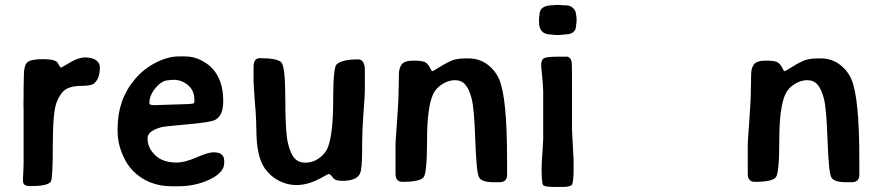

<svg xmlns="http://www.w3.org/2000/svg" viewBox="-20 -733 3471 758"><path d="M73.2 -382.8Q73.2 -382.8 74.2 -435.1Q74.2 -474.1 87.6 -486.8Q101.1 -499.5 150.9 -499.5Q200.7 -499.5 209 -482.9Q217.3 -466.3 220.5 -466.3Q223.6 -466.3 256.6 -486.3Q289.6 -506.3 316.7 -506.3Q343.8 -506.3 358.9 -495.4Q374 -484.4 374 -469.2V-461.9Q374 -425.8 353.5 -405.3Q342.3 -394 302 -394Q261.7 -394 240.2 -380.6Q218.8 -367.2 203.6 -329.3Q188.5 -291.5 188.5 -160.9Q188.5 -30.3 181.2 -17.1Q170.9 1.5 104.5 1.5H97.2Q70.8 1.5 70.8 -18.1V-33.2L72.3 -57.6Q73.2 -74.2 73.2 -90.8V-293.9L72.8 -311.5Q72.8 -324.7 72.8 -337.9L73.2 -356Z M747.6 -332V-338.9L747.1 -341.3Q747.1 -375.5 722.4 -396.7Q697.8 -418 664.6 -418L662.1 -417.5H654.3Q647 -416 644 -416Q620.1 -416 595 -386.7Q569.8 -357.4 569.8 -327.1V-325.2Q569.8 -317.9 588.4 -317.9H603L605.5 -318.4L726.1 -322.3L734.4 -323.2Q747.6 -323.2 747.6 -332ZM562.5 -187Q562.5 -149.4 592.5 -120.4Q622.6 -91.3 676.8 -91.3Q709.5 -91.3 755.9 -111.6Q802.2 -131.8 823.2 -131.8Q865.2 -131.8 865.2 -98.1V-89.4Q865.2 -52.2 808.8 -24.9Q752.4 2.4 682.6 2.4H659.2Q564 2.4 503.4 -60.1Q478.5 -85.9 461.4 -128.2Q444.3 -170.4 444.3 -213.9V-225.6Q444.3 -339.8 512.7 -420.4Q548.3 -462.4 596.2 -486.3Q644 -510.3 686 -510.3H707.5Q708.5 -510.3 710 -510.3Q743.2 -510.3 772 -496.1Q861.3 -453.1 861.3 -333.5Q861.3 -275.4 828.6 -259.3Q810.1 -250 720.7 -242.2Q631.3 -234.4 617.7 -231Q562.5 -216.3 562.5 -187Z M1331.1 -19Q1307.6 -19 1297.4 -27.8Q1296.9 -28.3 1290 -37.1Q1283.2 -45.9 1278.8 -45.9Q1273.9 -45.9 1254.4 -34.2Q1199.7 -2.4 1150.4 -2.4Q1114.3 -2.4 1081.1 -19.5Q1047.9 -36.6 1025.9 -67.4Q992.2 -115.2 992.2 -219.7L991.7 -233.4Q991.2 -246.6 991.2 -256.3Q991.2 -266.1 988.8 -297.9L985.8 -335.4Q984.4 -359.9 982.7 -382.1Q981 -404.3 981 -410.2V-468.3Q981 -503.4 1005.4 -503.4Q1075.7 -503.4 1091.1 -486.3Q1106.4 -469.2 1106.4 -339.6Q1106.4 -210 1116.9 -167.2Q1127.4 -124.5 1143.3 -107.7Q1159.2 -90.8 1185.1 -90.8Q1210.9 -90.8 1231.9 -103.5Q1264.6 -123 1275.9 -155.3Q1295.4 -210.4 1295.4 -338.1Q1295.4 -465.8 1308.6 -478.5Q1329.6 -498.5 1394 -498.5Q1420.4 -498.5 1420.4 -455.1V-374Q1420.4 -356.4 1415 -287.8Q1409.7 -219.2 1409.7 -141.1Q1409.7 -63 1400.4 -45.9Q1385.7 -19 1331.1 -19Z M1951.7 -13.7H1927.7Q1880.9 -13.7 1870.8 -33.7Q1860.8 -53.7 1856.4 -179.7Q1852.1 -305.7 1842 -343.8Q1832 -381.8 1816.7 -399.2Q1801.3 -416.5 1775.9 -416.5Q1750.5 -416.5 1725.6 -400.6Q1700.7 -384.8 1689.9 -361.3Q1666 -308.6 1666 -180.9Q1666 -53.2 1653.1 -34.2Q1640.1 -15.1 1568.8 -15.1Q1541.5 -15.1 1541.5 -46.9V-164.6Q1541.5 -174.8 1547.6 -255.9Q1553.7 -336.9 1553.7 -381.8L1554.2 -395Q1554.7 -408.2 1554.7 -436.5Q1554.7 -464.8 1566.2 -479.2Q1577.6 -493.7 1614.3 -493.7Q1650.9 -493.7 1661.6 -485.4Q1672.4 -477.1 1678 -464.6Q1683.6 -452.1 1687 -452.1Q1690.4 -452.1 1711.9 -466.1Q1733.4 -480 1756.8 -491.2Q1780.3 -502.4 1816.4 -502.4H1829.1Q1872.1 -502.4 1903.6 -479Q1935.1 -455.6 1950.7 -419.9Q1981.9 -348.1 1981.9 -102.5V-43Q1981.9 -13.7 1951.7 -13.7Z M2244.6 -73.7Q2244.6 -12.7 2238 -3.9Q2231.4 4.9 2203.1 4.9H2162.6Q2129.4 4.9 2123.8 -2.9Q2118.2 -10.7 2118.2 -70.8L2119.1 -96.2L2121.1 -127.9L2122.1 -140.1Q2123 -152.3 2123 -159.2L2124 -171.9L2124.5 -185.1V-371.6L2123.5 -390.6Q2123 -397 2123 -403.3L2116.7 -470.7V-476.6Q2116.7 -497.1 2127.4 -503.2Q2138.2 -509.3 2188.5 -509.3H2216.8Q2233.4 -509.3 2237.3 -485.8Q2238.3 -480 2238.3 -387.2V-227.5L2238.8 -208.5L2244.6 -100.1ZM2109.9 -674.8Q2109.9 -712.4 2163.6 -712.4L2173.3 -713.4H2191.4Q2198.7 -711.9 2215.3 -711.9Q2231.9 -711.9 2242.9 -700.9Q2253.9 -689.9 2253.9 -676.3L2254.4 -673.8L2255.4 -669.9L2256.3 -659.2V-648.4L2254.4 -633.3Q2254.4 -597.2 2210.4 -597.2Q2205.6 -596.2 2203.1 -596.2L2188.5 -594.7H2175.3L2155.3 -596.7Q2107.9 -596.7 2107.9 -647V-659.7Z M3342.3 -13.7H3318.4Q3271.5 -13.7 3261.5 -33.7Q3251.5 -53.7 3247.1 -179.7Q3242.7 -305.7 3232.7 -343.8Q3222.7 -381.8 3207.3 -399.2Q3191.9 -416.5 3166.5 -416.5Q3141.1 -416.5 3116.2 -400.6Q3091.3 -384.8 3080.6 -361.3Q3056.6 -308.6 3056.6 -180.9Q3056.6 -53.2 3043.7 -34.2Q3030.8 -15.1 2959.5 -15.1Q2932.1 -15.1 2932.1 -46.9V-164.6Q2932.1 -174.8 2938.2 -255.9Q2944.3 -336.9 2944.3 -381.8L2944.8 -395Q2945.3 -408.2 2945.3 -436.5Q2945.3 -464.8 2956.8 -479.2Q2968.3 -493.7 3004.9 -493.7Q3041.5 -493.7 3052.2 -485.4Q3063 -477.1 3068.6 -464.6Q3074.2 -452.1 3077.6 -452.1Q3081.1 -452.1 3102.5 -466.1Q3124 -480 3147.5 -491.2Q3170.9 -502.4 3207 -502.4H3219.7Q3262.7 -502.4 3294.2 -479Q3325.7 -455.6 3341.3 -419.9Q3372.6 -348.1 3372.6 -102.5V-43Q3372.6 -13.7 3342.3 -13.7Z"/></svg>

Font: Averia Sans
Style: Bold
Weight: 700
Version: Version 1.0